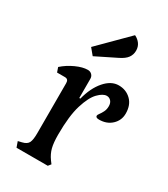

<svg xmlns="http://www.w3.org/2000/svg" viewBox="-188 -846 813 931"><g transform="rotate(30 218.5 -380.0)"><path d="M61 0 50 -31 71 -36Q97 -42 105 -58Q113 -74 113 -111V-392Q113 -414 93 -414H49L40 -440Q69 -466 106.5 -483Q144 -500 172 -500Q186 -500 195 -491Q204 -482 204 -468V-361H210Q227 -428 262.5 -469Q298 -510 340 -510Q381 -510 409 -483Q437 -456 437 -408Q437 -370 409.5 -344Q382 -318 339 -318Q320 -318 320 -329Q320 -334 327 -343Q334 -352 341 -366Q348 -380 348 -398Q348 -416 338.5 -426.5Q329 -437 315 -437Q294 -437 268 -410.5Q242 -384 223 -322.5Q204 -261 204 -156Q204 -111 211 -83.5Q218 -56 236 -31L248 -15L236 0ZM159 -569 130 -604 286 -760Q305 -751 316.5 -735Q328 -719 328 -697Q328 -675 315.5 -657.5Q303 -640 272 -625Z"/></g></svg>

Font: Gabriela
Style: Regular
Weight: 400
Designer: Eduardo Rodriguez Tunni
Foundry: Eduardo Rodriguez Tunni
Version: Version 2.001;gftools[0.9.26]